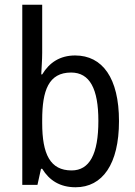

<svg xmlns="http://www.w3.org/2000/svg" viewBox="-20 -780 569 810"><path d="M158 -557V-760H74V0H138L153 -68H158C188 -19 233 10 299 10C412 10 482 -87 482 -269C482 -451 412 -546 297 -546C233 -546 188 -516 158 -466H154C155 -492 158 -526 158 -557ZM280 -474C359 -474 395 -405 395 -270C395 -130 358 -61 282 -61C192 -61 158 -129 158 -261V-274C158 -398 185 -474 280 -474Z"/></svg>

Font: Noto Sans Oriya Cond
Style: Regular
Weight: 400
Width: 3
Designer: Amélie Bonet and Sol Matas
Foundry: Google LLC
Version: Version 2.006